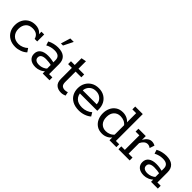

<svg xmlns="http://www.w3.org/2000/svg" viewBox="199 -1633 2662 2662"><g transform="rotate(45 1530.5 -302.0)"><path d="M257 10Q189 10 140 -17.5Q91 -45 65 -92.5Q39 -140 39 -200Q39 -259 63 -305.5Q87 -352 132 -379.5Q177 -407 240 -407Q274 -407 303 -396Q332 -385 351.5 -365Q371 -345 375 -316L365 -314V-397H419V-260H369Q347 -345 248 -345Q180 -345 145.5 -304.5Q111 -264 111 -198Q111 -134 150 -92.5Q189 -51 261 -51Q297 -51 334 -67Q371 -83 394 -107L429 -56Q398 -25 350 -7.5Q302 10 257 10Z M653 10Q583 10 545.5 -22Q508 -54 508 -108Q508 -166 549.5 -197Q591 -228 666 -228Q697 -228 731 -223Q765 -218 798 -209L782 -199V-257Q782 -300 756 -322Q730 -344 676 -344Q643 -344 609.5 -335.5Q576 -327 546 -310L527 -368Q563 -388 605 -397.5Q647 -407 682 -407Q768 -407 812 -368.5Q856 -330 856 -254V-56H920V0H787V-63L798 -55Q770 -23 730.5 -6.5Q691 10 653 10ZM667 -47Q701 -47 734 -60.5Q767 -74 790 -98L782 -74V-179L798 -158Q766 -167 736 -170.5Q706 -174 679 -174Q632 -174 606 -158Q580 -142 580 -109Q580 -79 602.5 -63Q625 -47 667 -47ZM671 -473 714 -614H782L712 -473Z M1153 10Q1093 10 1055.5 -22.5Q1018 -55 1018 -127V-341H944V-397H1018V-530L1091 -544V-397H1203V-341H1091V-138Q1091 -89 1112 -71Q1133 -53 1168 -53Q1181 -53 1194 -56Q1207 -59 1217 -63L1228 -7Q1213 0 1193.5 5Q1174 10 1153 10Z M1503 10Q1428 10 1376.5 -17.5Q1325 -45 1299.5 -92.5Q1274 -140 1274 -198Q1274 -257 1299.5 -304Q1325 -351 1372 -379Q1419 -407 1483 -407Q1547 -407 1593 -379Q1639 -351 1663.5 -304.5Q1688 -258 1688 -198V-169H1318V-227H1618Q1618 -260 1601.5 -288Q1585 -316 1554.5 -333.5Q1524 -351 1483 -351Q1440 -351 1409 -332.5Q1378 -314 1361.5 -283.5Q1345 -253 1345 -218V-198Q1345 -131 1385.5 -91Q1426 -51 1505 -51Q1547 -51 1586.5 -66Q1626 -81 1652 -106L1684 -53Q1651 -24 1603 -7Q1555 10 1503 10Z M1956 10Q1894 10 1851.5 -19Q1809 -48 1787.5 -95Q1766 -142 1766 -199Q1766 -255 1787.5 -302Q1809 -349 1851.5 -378Q1894 -407 1956 -407Q2002 -407 2042 -387Q2082 -367 2105 -329L2092 -332V-527H2018V-583H2166V-56H2231V0H2096V-68H2105Q2082 -31 2042 -10.5Q2002 10 1956 10ZM1969 -52Q2007 -52 2040.5 -67Q2074 -82 2097 -112L2092 -80V-315L2097 -284Q2074 -316 2040.5 -330.5Q2007 -345 1969 -345Q1911 -345 1874.5 -306.5Q1838 -268 1838 -199Q1838 -129 1874.5 -90.5Q1911 -52 1969 -52Z M2272 0V-56H2341V-341H2267V-397H2411V-294L2401 -300Q2423 -351 2454.5 -378.5Q2486 -406 2524 -406Q2559 -406 2590 -388L2566 -317Q2551 -328 2537 -333Q2523 -338 2509 -338Q2479 -338 2454.5 -317Q2430 -296 2415 -262V-56H2492V0Z M2777 10Q2707 10 2669.5 -22Q2632 -54 2632 -108Q2632 -166 2673.5 -197Q2715 -228 2790 -228Q2821 -228 2855 -223Q2889 -218 2922 -209L2906 -199V-257Q2906 -300 2880 -322Q2854 -344 2800 -344Q2767 -344 2733.5 -335.5Q2700 -327 2670 -310L2651 -368Q2687 -388 2729 -397.5Q2771 -407 2806 -407Q2892 -407 2936 -368.5Q2980 -330 2980 -254V-56H3044V0H2911V-63L2922 -55Q2894 -23 2854.5 -6.5Q2815 10 2777 10ZM2791 -47Q2825 -47 2858 -60.5Q2891 -74 2914 -98L2906 -74V-179L2922 -158Q2890 -167 2860 -170.5Q2830 -174 2803 -174Q2756 -174 2730 -158Q2704 -142 2704 -109Q2704 -79 2726.5 -63Q2749 -47 2791 -47Z"/></g></svg>

Font: Rokkitt SemiBold
Style: Regular
Weight: 400
Version: Version 3.103